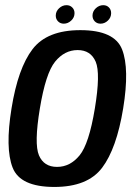

<svg xmlns="http://www.w3.org/2000/svg" viewBox="-20 -718 530 742"><path d="M190 4.5Q58 4.5 28.8 -70.2Q-0.5 -145 24.5 -299Q49.5 -454.5 105.8 -528Q162 -601.5 290.5 -601.5Q422.5 -601.5 451.8 -527Q481 -452.5 456 -299Q430.5 -143.5 374.5 -69.5Q318.5 4.5 190 4.5ZM200.5 -73Q251 -73 287.5 -117.5Q324 -162 346.5 -298.5Q369 -434.5 349.8 -479.5Q330.5 -524.5 280 -524.5Q229.5 -524.5 193 -479.8Q156.5 -435 134 -298.5Q111.5 -162.5 130.5 -117.8Q149.5 -73 200.5 -73ZM226.5 -626.5Q213 -626.5 204.2 -635.5Q195.5 -644.5 195.5 -657.5Q195.5 -674 208.2 -686Q221 -698 237 -698Q250.5 -698 259.2 -689.2Q268 -680.5 268 -667Q268 -650.5 255.2 -638.5Q242.5 -626.5 226.5 -626.5ZM368.5 -626.5Q355 -626.5 346.2 -635.5Q337.5 -644.5 337.5 -657.5Q337.5 -674 350.2 -686Q363 -698 379 -698Q392.5 -698 401 -689.2Q409.5 -680.5 409.5 -667Q409.5 -650.5 397 -638.5Q384.5 -626.5 368.5 -626.5Z"/></svg>

Font: Anybody Medium
Style: Italic
Weight: 500
Italic angle: -10°
Designer: Tyler Finck
Foundry: Etcetera Type Company
Version: Version 1.010; ttfautohint (v1.8.3) -l 8 -r 50 -G 200 -x 14 